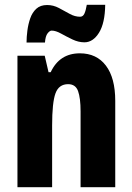

<svg xmlns="http://www.w3.org/2000/svg" viewBox="-20 -783 554 803"><path d="M314 -560Q384 -560 423 -508.5Q462 -457 462 -361V0H317V-317Q317 -373 306.5 -402Q296 -431 265 -431Q226 -431 212 -392.5Q198 -354 198 -258V0H53V-550H167L183 -481H192Q229 -560 314 -560ZM420 -763Q419 -686 394 -646Q369 -606 333 -606Q308 -606 283 -618Q258 -630 235.5 -642.5Q213 -655 196 -655Q188 -655 179 -643.5Q170 -632 168 -605H91Q91 -628 94.5 -655Q98 -682 106.5 -706.5Q115 -731 132 -746.5Q149 -762 177 -762Q203 -762 226.5 -749.5Q250 -737 271.5 -725Q293 -713 315 -713Q327 -713 333 -726Q339 -739 343 -763Z"/></svg>

Font: Noto Sans Thai ExtCond ExtBd
Style: Regular
Weight: 800
Width: 2
Designer: Monotype Design Team
Foundry: Monotype Imaging Inc.
Version: Version 2.002; ttfautohint (v1.8.4.7-5d5b)